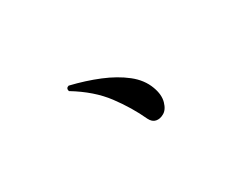

<svg xmlns="http://www.w3.org/2000/svg" viewBox="-41 -770 1081 833"><g transform="rotate(-30 500.0 -353.5)"><path d="M603 -201Q584 -190 565.5 -193.5Q547 -197 536 -219Q502 -293 448.5 -364.5Q395 -436 301 -493Q296 -510 312 -514Q387 -496 451.5 -469.5Q516 -443 562.5 -406.5Q609 -370 627 -321Q643 -278 633.5 -245Q624 -212 603 -201Z"/></g></svg>

Font: Zen Old Mincho
Style: Bold
Weight: 700
Designer: Yoshimichi Ohira
Foundry: Positype
Version: Version 1.500